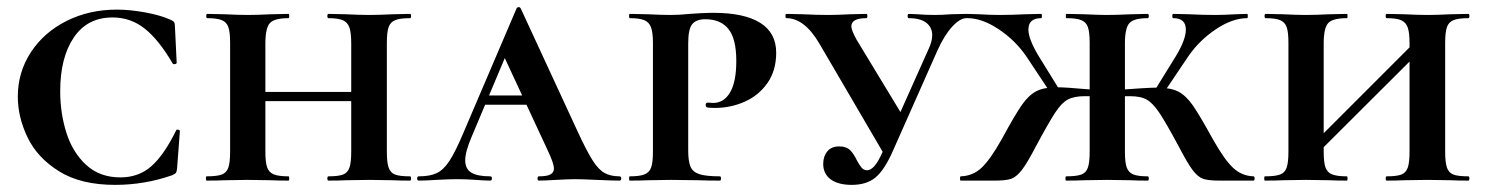

<svg xmlns="http://www.w3.org/2000/svg" viewBox="-20 -507 4173 539"><path d="M460 -451Q467 -448 469 -444.5Q471 -441 471 -434L476 -331Q476 -328 471 -327Q466 -326 464 -330Q426 -395 386.5 -426.5Q347 -458 296 -458Q225 -458 187 -401.5Q149 -345 149 -251Q149 -189 166.5 -134Q184 -79 222 -44Q260 -9 318 -9Q369 -9 404.5 -40Q440 -71 474 -140Q475 -144 480 -143Q485 -142 485 -139L477 -33Q476 -25 474 -22Q472 -19 463 -15Q386 12 303 12Q207 12 146 -26Q85 -64 57.5 -121Q30 -178 30 -236Q30 -304 66.5 -360Q103 -416 166.5 -448Q230 -480 308 -480Q345 -480 388.5 -472Q432 -464 460 -451Z M902 -456Q899 -456 899 -462Q899 -468 902 -468L950 -467Q990 -465 1017 -465Q1041 -465 1083 -467L1131 -468Q1134 -468 1134 -462Q1134 -456 1131 -456Q1103 -456 1089.5 -450.5Q1076 -445 1071 -431Q1066 -417 1066 -387V-81Q1066 -51 1071 -36.5Q1076 -22 1089 -17Q1102 -12 1131 -12Q1134 -12 1134 -6Q1134 0 1131 0Q1100 0 1083 -1L1017 -2L950 -1Q933 0 902 0Q899 0 899 -6Q899 -12 902 -12Q930 -12 943 -17Q956 -22 961 -36.5Q966 -51 966 -81V-385Q966 -415 961 -429.5Q956 -444 943 -450Q930 -456 902 -456ZM673 -249H1012V-223H673ZM562 -456Q559 -456 559 -462Q559 -468 562 -468L610 -467Q650 -465 675 -465Q702 -465 742 -467L790 -468Q792 -468 792 -462Q792 -456 790 -456Q750 -456 737.5 -442Q725 -428 725 -385V-81Q725 -51 730 -37Q735 -23 748.5 -17.5Q762 -12 790 -12Q792 -12 792 -6Q792 0 790 0Q759 0 742 -1L675 -2L610 -1Q592 0 560 0Q558 0 558 -6Q558 -12 560 -12Q589 -12 602.5 -17Q616 -22 621 -36.5Q626 -51 626 -81V-387Q626 -417 621 -431Q616 -445 602.5 -450.5Q589 -456 562 -456Z M1342 -239H1525L1532 -213H1327ZM1719 0Q1698 0 1656 -2Q1612 -4 1594 -4Q1577 -4 1541 -2Q1507 0 1493 0Q1489 0 1489 -6Q1489 -12 1493 -12Q1516 -12 1525.5 -17.5Q1535 -23 1535 -34Q1535 -48 1518 -84L1391 -357L1435 -434L1304 -123Q1286 -81 1286 -57Q1286 -33 1303 -22.5Q1320 -12 1356 -12Q1361 -12 1361 -6Q1361 0 1356 0Q1342 0 1316 -2Q1288 -4 1264 -4Q1239 -4 1205 -2Q1175 0 1156 0Q1151 0 1151 -6Q1151 -12 1156 -12Q1187 -12 1206 -21Q1225 -30 1241.5 -55Q1258 -80 1280 -132L1430 -483Q1432 -487 1436 -487Q1440 -487 1442 -483L1602 -137Q1627 -83 1643.5 -57Q1660 -31 1677 -21.5Q1694 -12 1719 -12Q1724 -12 1724 -6Q1724 0 1719 0Z M2001 -12Q2004 -12 2004 -6Q2004 0 2001 0Q1963 0 1942 -1L1863 -2L1798 -1Q1780 0 1748 0Q1746 0 1746 -6Q1746 -12 1748 -12Q1776 -12 1789.5 -17.5Q1803 -23 1808 -37Q1813 -51 1813 -81V-387Q1813 -416 1807.5 -430.5Q1802 -445 1788.5 -450.5Q1775 -456 1748 -456Q1746 -456 1746 -462Q1746 -468 1748 -468L1797 -467Q1839 -465 1862 -465Q1888 -465 1916 -468Q1927 -469 1947.5 -470Q1968 -471 1983 -471Q2069 -471 2114 -443Q2159 -415 2159 -359Q2159 -309 2134.5 -274Q2110 -239 2070.5 -221.5Q2031 -204 1987 -204Q1968 -204 1964 -206Q1961 -208 1961 -213Q1961 -219 1968 -219L1982 -218Q2012 -218 2029.5 -247.5Q2047 -277 2047 -336Q2047 -398 2025 -425.5Q2003 -453 1960 -453Q1935 -453 1923.5 -439.5Q1912 -426 1912 -385V-85Q1912 -54 1918.5 -39Q1925 -24 1943.5 -18Q1962 -12 2001 -12Z M2188 -456Q2185 -456 2185 -462Q2185 -468 2188 -468L2233 -467Q2273 -465 2305 -465Q2330 -465 2368 -467L2412 -468Q2415 -468 2415 -462Q2415 -456 2412 -456Q2370 -456 2370 -433Q2370 -422 2385 -395L2519 -174L2466 -67L2280 -385Q2238 -456 2188 -456ZM2597 -408Q2597 -430 2580.5 -443Q2564 -456 2531 -456Q2528 -456 2528 -462Q2528 -468 2531 -468L2556 -467Q2578 -465 2604 -465Q2624 -465 2650 -467L2693 -468Q2696 -468 2696 -462Q2696 -456 2693 -456Q2675 -456 2653 -432Q2631 -408 2612 -366L2486 -82Q2463 -30 2438 -9Q2413 12 2371 12Q2333 12 2312 -3.5Q2291 -19 2291 -47Q2291 -68 2302.5 -82Q2314 -96 2336 -96Q2356 -96 2366.5 -85.5Q2377 -75 2386 -56Q2393 -43 2399 -36Q2405 -29 2414 -29Q2424 -29 2434.5 -40.5Q2445 -52 2458 -81L2588 -372Q2597 -392 2597 -408Z M3289 -96Q3253 -163 3234.5 -190.5Q3216 -218 3199 -227.5Q3182 -237 3152 -237Q3127 -237 3110 -236L3109 -254Q3202 -261 3228 -261Q3266 -261 3287.5 -250Q3309 -239 3328 -212Q3347 -185 3385 -116Q3417 -59 3441.5 -36Q3466 -13 3499 -12Q3502 -12 3502 -6Q3502 0 3499 0H3403Q3372 0 3357.5 -5Q3343 -10 3328.5 -29Q3314 -48 3289 -96ZM2973 -12Q3002 -12 3015.5 -17Q3029 -22 3034 -36.5Q3039 -51 3039 -81V-387Q3039 -417 3034 -431Q3029 -445 3015.5 -450.5Q3002 -456 2974 -456Q2972 -456 2972 -462Q2972 -468 2974 -468L3023 -467Q3065 -465 3088 -465Q3114 -465 3156 -467L3202 -468Q3205 -468 3205 -462Q3205 -456 3202 -456Q3163 -456 3150.5 -442Q3138 -428 3138 -385V-81Q3138 -51 3143 -37Q3148 -23 3161 -17.5Q3174 -12 3202 -12Q3205 -12 3205 -6Q3205 0 3202 0Q3172 0 3155 -1L3088 -2L3023 -1Q3005 0 2973 0Q2971 0 2971 -6Q2971 -12 2973 -12ZM3219 -249 3282 -351Q3309 -396 3309 -424Q3309 -456 3274 -456Q3271 -456 3271 -462Q3271 -468 3274 -468L3317 -467Q3357 -465 3392 -465Q3415 -465 3449 -467L3481 -468Q3483 -468 3483 -462Q3483 -456 3481 -456Q3440 -456 3393.5 -425Q3347 -394 3316 -349L3244 -242ZM2677 -12Q2711 -13 2735.5 -36Q2760 -59 2792 -116Q2829 -184 2848 -211.5Q2867 -239 2888.5 -250.5Q2910 -262 2947 -262Q2971 -262 3026 -257L3068 -254L3067 -236Q3050 -237 3025 -237Q2995 -237 2977.5 -227.5Q2960 -218 2942 -190.5Q2924 -163 2888 -96Q2863 -48 2848 -29Q2833 -10 2818.5 -5Q2804 0 2773 0H2677Q2675 0 2675 -6Q2675 -12 2677 -12ZM2696 -456Q2693 -456 2693 -462Q2693 -468 2696 -468L2728 -467Q2760 -465 2785 -465Q2819 -465 2859 -467L2903 -468Q2905 -468 2905 -462Q2905 -456 2903 -456Q2867 -456 2867 -424Q2867 -398 2895 -351L2958 -249L2932 -242L2861 -349Q2830 -394 2783.5 -425Q2737 -456 2696 -456Z M3873 -456Q3870 -456 3870 -462Q3870 -468 3873 -468L3921 -467Q3961 -465 3988 -465Q4012 -465 4054 -467L4102 -468Q4105 -468 4105 -462Q4105 -456 4102 -456Q4074 -456 4060.5 -450.5Q4047 -445 4042 -431Q4037 -417 4037 -387V-81Q4037 -51 4042 -36.5Q4047 -22 4060 -17Q4073 -12 4102 -12Q4105 -12 4105 -6Q4105 0 4102 0Q4071 0 4054 -1L3988 -2L3921 -1Q3904 0 3873 0Q3870 0 3870 -6Q3870 -12 3873 -12Q3901 -12 3914 -17Q3927 -22 3932 -36.5Q3937 -51 3937 -81V-385Q3937 -415 3932 -429.5Q3927 -444 3914 -450Q3901 -456 3873 -456ZM3636 -73 3983 -420 4003 -400 3655 -53ZM3533 -456Q3530 -456 3530 -462Q3530 -468 3533 -468L3581 -467Q3621 -465 3646 -465Q3673 -465 3713 -467L3761 -468Q3763 -468 3763 -462Q3763 -456 3761 -456Q3721 -456 3708.5 -442Q3696 -428 3696 -385V-81Q3696 -51 3701 -37Q3706 -23 3719.5 -17.5Q3733 -12 3761 -12Q3763 -12 3763 -6Q3763 0 3761 0Q3730 0 3713 -1L3646 -2L3581 -1Q3563 0 3531 0Q3529 0 3529 -6Q3529 -12 3531 -12Q3560 -12 3573.5 -17Q3587 -22 3592 -36.5Q3597 -51 3597 -81V-387Q3597 -417 3592 -431Q3587 -445 3573.5 -450.5Q3560 -456 3533 -456Z"/></svg>

Font: Cormorant SC
Style: Bold
Weight: 700
Designer: Christian Thalmann (Catharsis Fonts)
Foundry: Catharsis Fonts
Version: Version 4.000